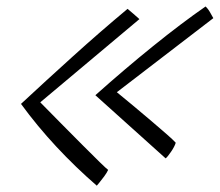

<svg xmlns="http://www.w3.org/2000/svg" viewBox="-20 -588 696 608"><path d="M631 -567.5Q639.5 -559.5 646 -547.5Q652.5 -535.5 655.5 -530.5L350 -296Q375.5 -275 404.8 -250.8Q434 -226.5 461.2 -203.2Q488.5 -180 508.8 -162.2Q529 -144.5 536.5 -136Q533 -124 521.5 -107.2Q510 -90.5 504.5 -86.5L282 -286.5Q375 -369.5 464.8 -442Q554.5 -514.5 631 -567.5ZM384 -560Q390.5 -554.5 402.2 -544.5Q414 -534.5 421.5 -527.5L107.5 -264Q139.5 -231.5 175 -195.5Q210.5 -159.5 242.5 -127.5Q274.5 -95.5 296.2 -74.2Q318 -53 322.5 -50Q318.5 -41 310 -29.5Q301.5 -18 294.2 -9.2Q287 -0.5 286.5 0Q219 -58.5 158.2 -123.8Q97.5 -189 46.5 -259Q125 -332 210.8 -409.5Q296.5 -487 384 -560Z"/></svg>

Font: Grandstander ExtraLight
Style: Italic
Weight: 200
Italic angle: -15°
Designer: Tyler Finck
Foundry: Etcetera Type Co
Version: Version 1.200; ttfautohint (v1.8.3)